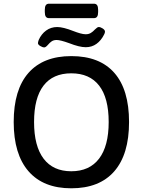

<svg xmlns="http://www.w3.org/2000/svg" viewBox="-20 -1010 771 1037"><path d="M54 -351Q54 -526 134 -616.5Q214 -707 365 -707Q518 -707 597.5 -616.5Q677 -526 677 -351Q677 -176 597 -84.5Q517 7 365 7Q214 7 134 -85Q54 -177 54 -351ZM567 -351Q567 -481 515.5 -547.5Q464 -614 365 -614Q266 -614 215 -547.5Q164 -481 164 -351Q164 -221 215.5 -153Q267 -85 365 -85Q463 -85 515 -153Q567 -221 567 -351ZM185 -777Q185 -782 189 -794Q203 -826 229 -845Q255 -864 289 -864Q321 -864 377 -842Q395 -835 412.5 -830Q430 -825 443 -825Q459 -825 470.5 -832Q482 -839 493 -851Q506 -864 513 -864Q523 -864 535 -856Q547 -848 547 -839Q547 -832 542 -823Q526 -791 501 -773Q476 -755 443 -755Q409 -755 353 -777Q306 -794 286 -794Q270 -794 259.5 -787Q249 -780 239 -768Q227 -754 219 -754Q210 -754 197.5 -761.5Q185 -769 185 -777ZM222 -945V-957Q222 -974 227.5 -982Q233 -990 245 -990H487Q499 -990 504.5 -982Q510 -974 510 -957V-945Q510 -928 504.5 -920Q499 -912 487 -912H245Q233 -912 227.5 -920Q222 -928 222 -945Z"/></svg>

Font: Asap-Medium
Style: Regular
Weight: 500
Designer: Pablo Cosgaya
Foundry: Omnibus-Type
Version: Version 2.000; ttfautohint (v1.8)